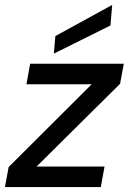

<svg xmlns="http://www.w3.org/2000/svg" viewBox="-30 -757 521 777"><path d="M-10 0 5 -81 341 -416H77L92 -499H471L456 -418L118 -83H393L378 0ZM188 -540 194 -611 424 -737 417 -654Z"/></svg>

Font: DM Sans 20pt Medium
Style: Italic
Weight: 500
Italic angle: -10°
Version: Version 4.004;gftools[0.9.30]